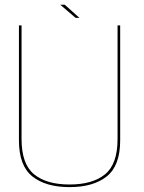

<svg xmlns="http://www.w3.org/2000/svg" viewBox="-20 -781 605 806"><path d="M272 4.5Q372 4.5 428.2 -40.5Q484.5 -85.5 484.5 -192V-674.5H473.5V-197Q473.5 -92.5 421.2 -49.5Q369 -6.5 272 -6.5Q175 -6.5 122.8 -49.5Q70.5 -92.5 70.5 -197V-674.5H59.5V-192Q59.5 -85.5 115.8 -40.5Q172 4.5 272 4.5ZM297.5 -706H313.5L252 -761H233Z"/></svg>

Font: Anybody Thin
Style: Regular
Weight: 100
Designer: Tyler Finck
Foundry: Etcetera Type Company
Version: Version 1.114;gftools[0.9.25]